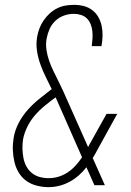

<svg xmlns="http://www.w3.org/2000/svg" viewBox="-20 -763 540 791"><path d="M181 8Q156 8 132 2Q108 -4 89 -17.5Q70 -31 57.5 -51.5Q45 -72 39.5 -95.5Q34 -119 33 -144Q32 -169 36 -194Q41 -225 56 -254.5Q71 -284 93 -309Q115 -334 141 -355Q167 -376 193 -396Q181 -421 168.5 -446Q156 -471 146.5 -497.5Q137 -524 132.5 -552.5Q128 -581 133 -611Q136 -629 142.5 -646Q149 -663 159.5 -678.5Q170 -694 184 -707Q198 -720 215 -728.5Q232 -737 249.5 -740Q267 -743 285 -743Q306 -743 325.5 -738Q345 -733 360.5 -721Q376 -709 385.5 -692Q395 -675 399 -655.5Q403 -636 402.5 -615Q402 -594 398 -573H358Q360 -588 361 -604Q362 -620 360.5 -634.5Q359 -649 353.5 -663Q348 -677 338 -687Q328 -697 313.5 -701.5Q299 -706 284 -706Q264 -706 244 -699Q224 -692 208.5 -677.5Q193 -663 184.5 -644Q176 -625 172 -604Q168 -580 171.5 -557Q175 -534 182.5 -512.5Q190 -491 200 -470.5Q210 -450 220 -430Q230 -410 239.5 -389.5Q249 -369 258 -348L343 -157Q344 -159 345 -161Q346 -163 347 -165L419 -294H463L382 -147Q377 -138 372.5 -129.5Q368 -121 362 -112L412 0H369L336 -74Q322 -56 304.5 -40.5Q287 -25 266.5 -14Q246 -3 224 2.5Q202 8 181 8ZM181 -29Q201 -29 221 -35Q241 -41 259 -53Q277 -65 291.5 -81Q306 -97 318 -115L222 -333Q219 -341 215.5 -348Q212 -355 209 -362Q186 -345 164 -327Q142 -309 123.5 -287.5Q105 -266 92.5 -240.5Q80 -215 75 -189Q72 -170 72.5 -150.5Q73 -131 76.5 -112.5Q80 -94 88.5 -78Q97 -62 111 -50.5Q125 -39 143 -34Q161 -29 181 -29Z"/></svg>

Font: iosevka_custom_sans_ss08 XLt
Style: Italic
Weight: 200
Italic angle: -10°
Designer: Belleve Invis
Foundry: Belleve Invis
Version: Version 10.3.0; ttfautohint (v1.8.3)